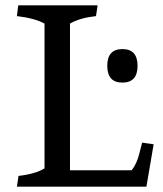

<svg xmlns="http://www.w3.org/2000/svg" viewBox="-20 -696 606 716"><path d="M241 -61H471Q490 -85 499.5 -123Q509 -161 510 -164L553 -158L526 0H43L49 -40Q111 -47 146 -68V-608Q110 -628 43 -636L48 -676H344L338 -636Q276 -629 241 -608ZM493 -450.5Q493 -388 436.5 -388Q380 -388 380 -450.5Q380 -513 436.5 -513Q493 -513 493 -450.5Z"/></svg>

Font: Cambo
Style: Regular
Weight: 400
Designer: Carolina Giovagnoli, Andres Torresi
Foundry: Carolina Giovagnoli, Andres Torresi
Version: Version 2.001